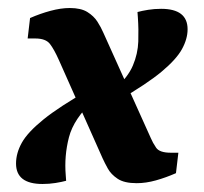

<svg xmlns="http://www.w3.org/2000/svg" viewBox="-20 -450 508 479"><path d="M321 7Q290 7 273.5 -4Q257 -15 249 -29.5Q241 -44 236 -55L127 -300Q115 -327 104.5 -340.5Q94 -354 68 -354H49L55 -405Q80 -416 106 -423Q132 -430 154 -430Q182 -430 198 -420Q214 -410 223 -396Q232 -382 238 -368L356 -106Q361 -94 369.5 -81.5Q378 -69 406 -69H425L419 -18Q394 -7 369 0Q344 7 321 7ZM86 9Q20 9 20 -42Q20 -68 34.5 -94Q49 -120 88.5 -152Q128 -184 202 -226L213 -199Q164 -154 152 -107.5Q140 -61 144 -13L145 1Q134 4 118.5 6.5Q103 9 86 9ZM278 -201 267 -229Q299 -257 311.5 -286.5Q324 -316 325 -346.5Q326 -377 324 -406L323 -420Q334 -423 349.5 -425.5Q365 -428 382 -428Q448 -428 448 -377Q448 -353 434 -327.5Q420 -302 383.5 -271.5Q347 -241 278 -201Z"/></svg>

Font: Rasa
Style: Italic
Weight: 400
Italic angle: -7.10001°
Designer: Anna Giedrys (Yrsa+Rasa design), David Brezina (Yrsa art-direction, Rasa art-direction, design)
Foundry: Rosetta Type Foundry
Version: Version 2.004